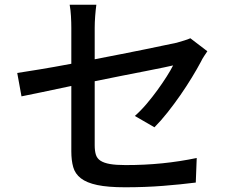

<svg xmlns="http://www.w3.org/2000/svg" viewBox="-20 -766 996 813"><path d="M53 -457Q86 -462 147 -472Q208 -482 282 -496V-648Q282 -671 280.5 -697.5Q279 -724 275 -746H388Q385 -724 383 -697.5Q381 -671 381 -648V-515Q438 -526 493.5 -537Q549 -548 596 -557.5Q643 -567 677.5 -574.5Q712 -582 728 -585Q745 -590 760 -594.5Q775 -599 786 -604L858 -549Q852 -540 844 -528Q836 -516 831 -505Q815 -475 792.5 -438Q770 -401 744 -363.5Q718 -326 689.5 -290Q661 -254 634 -227L551 -275Q577 -298 601.5 -327Q626 -356 647 -385Q668 -414 685.5 -441.5Q703 -469 713 -489Q705 -487 674 -480.5Q643 -474 597 -465Q551 -456 495 -445Q439 -434 381 -422V-151Q381 -127 386 -111Q391 -95 405.5 -85.5Q420 -76 445.5 -71.5Q471 -67 512 -67Q593 -67 667 -74.5Q741 -82 813 -97L809 7Q746 15 670.5 21Q595 27 510 27Q437 27 392 17.5Q347 8 322.5 -11Q298 -30 290 -58.5Q282 -87 282 -125V-402Q213 -387 156.5 -375.5Q100 -364 71 -358Z"/></svg>

Font: Kinto Sans Med
Style: Regular
Weight: 500
Designer: Authors: Ryoko NISHIZUKA  (kana & ideographs); Paul D. Hunt (Latin, Greek & Cyrillic); Wenlong ZHANG  (bopomofo); Sandol
Foundry: Adobe Systems Incorporated, ookami Inc.
Version: Version 0.001